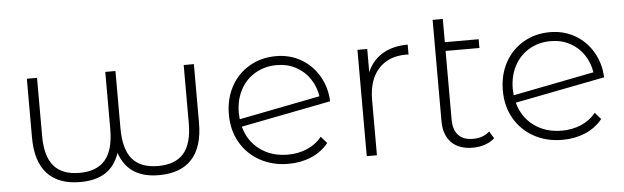

<svg xmlns="http://www.w3.org/2000/svg" viewBox="-44 -786 3050 939"><g transform="rotate(-5 1481.0 -316.0)"><path d="M920 -522V-234Q920 -116 865 -56Q810 4 703 4Q629 4 581 -26.5Q533 -57 510 -122Q488 -57 440 -26.5Q392 4 317 4Q210 4 155 -56Q100 -116 100 -234V-522H150V-237Q150 -137 191 -89Q232 -41 317 -41Q402 -41 443.5 -90Q485 -139 485 -241V-522H535V-241Q535 -138 576 -89.5Q617 -41 703 -41Q788 -41 829 -89Q870 -137 870 -237V-522Z M1507 -114 1536 -81Q1502 -39 1451 -17.5Q1400 4 1339 4Q1261 4 1199.5 -30Q1138 -64 1103.5 -124Q1069 -184 1069 -261Q1069 -338 1101.5 -398Q1134 -458 1192 -492Q1250 -526 1323 -526Q1391 -526 1445.5 -494.5Q1500 -463 1532.5 -407.5Q1565 -352 1568 -283L1127 -197Q1146 -125 1203 -83Q1260 -41 1340 -41Q1391 -41 1434.5 -59.5Q1478 -78 1507 -114ZM1118 -265Q1118 -254 1120 -234L1518 -312Q1511 -359 1485 -398Q1459 -437 1417 -459.5Q1375 -482 1323 -482Q1264 -482 1217 -454.5Q1170 -427 1144 -377.5Q1118 -328 1118 -265Z M1970 -526V-477L1958 -478Q1871 -478 1822 -423.5Q1773 -369 1773 -272V0H1723V-522H1771V-408Q1795 -465 1846 -495.5Q1897 -526 1970 -526Z M2351 -33Q2332 -15 2303.5 -5.5Q2275 4 2244 4Q2176 4 2139 -33.5Q2102 -71 2102 -138V-636H2152V-522H2318V-479H2152V-143Q2152 -92 2176.5 -65.5Q2201 -39 2249 -39Q2298 -39 2330 -68Z M2852 -114 2881 -81Q2847 -39 2796 -17.5Q2745 4 2684 4Q2606 4 2544.5 -30Q2483 -64 2448.5 -124Q2414 -184 2414 -261Q2414 -338 2446.5 -398Q2479 -458 2537 -492Q2595 -526 2668 -526Q2736 -526 2790.5 -494.5Q2845 -463 2877.5 -407.5Q2910 -352 2913 -283L2472 -197Q2491 -125 2548 -83Q2605 -41 2685 -41Q2736 -41 2779.5 -59.5Q2823 -78 2852 -114ZM2463 -265Q2463 -254 2465 -234L2863 -312Q2856 -359 2830 -398Q2804 -437 2762 -459.5Q2720 -482 2668 -482Q2609 -482 2562 -454.5Q2515 -427 2489 -377.5Q2463 -328 2463 -265Z"/></g></svg>

Font: Montserrat Alternates Light
Style: Regular
Weight: 300
Designer: Julieta Ulanovsky
Foundry: Julieta Ulanovsky
Version: Version 7.200